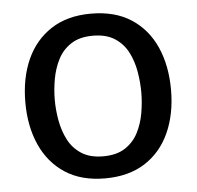

<svg xmlns="http://www.w3.org/2000/svg" viewBox="-45 -604 679 663"><g transform="rotate(-5 294.0 -272.5)"><path d="M41.5 -272Q41.5 -356 70.2 -420.2Q99 -484.5 155.2 -521.2Q211.5 -558 293.5 -558Q376.5 -558 432.8 -521.5Q489 -485 517.8 -420.5Q546.5 -356 546.5 -272Q546.5 -188.5 517.5 -124Q488.5 -59.5 432 -23.2Q375.5 13 293.5 13Q211 13 155 -23.8Q99 -60.5 70.2 -125Q41.5 -189.5 41.5 -272ZM143.5 -272Q143.5 -237.5 150 -201Q156.5 -164.5 172.5 -133.2Q188.5 -102 218 -82.8Q247.5 -63.5 293.5 -63.5Q340 -63.5 369.5 -82.8Q399 -102 415 -133.2Q431 -164.5 437.2 -201Q443.5 -237.5 443.5 -272Q443.5 -307 437.2 -343.8Q431 -380.5 415 -411.8Q399 -443 369.5 -462.2Q340 -481.5 293.5 -481.5Q247.5 -481.5 218 -462.2Q188.5 -443 172.5 -411.8Q156.5 -380.5 150 -343.8Q143.5 -307 143.5 -272Z"/></g></svg>

Font: Signika Negative SC
Style: Regular
Weight: 400
Designer: Anna Giedryś
Foundry: Anna Giedryś
Version: Version 2.000; ttfautohint (v1.8.3) -l 8 -r 50 -G 200 -x 9 -